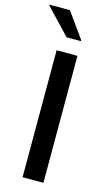

<svg xmlns="http://www.w3.org/2000/svg" viewBox="-142 -957 575 1005"><g transform="rotate(15 145.5 -454.5)"><path d="M92 0V-688H205V0ZM125 -767 -5 -904V-909H105L203 -772V-767Z"/></g></svg>

Font: Saira Medium
Style: Regular
Weight: 500
Designer: Hector Gatti with collaboration of the Omnibus-Type team
Foundry: Omnibus-Type
Version: Version 1.100; ttfautohint (v1.8.3)